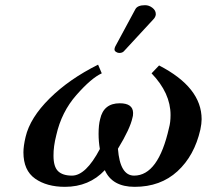

<svg xmlns="http://www.w3.org/2000/svg" viewBox="-20 -704 793 736"><path d="M536.1 -684.1Q551.3 -684.1 564.2 -674.1Q577.1 -664.1 577.1 -650.9V-647Q575.2 -637.2 567.9 -629.9L455.1 -507.8Q449.2 -501 437 -501Q431.2 -501 425 -504.9Q418.9 -508.8 418.9 -514.2Q418.9 -520 421.9 -525.9L499 -668.9Q507.3 -684.1 536.1 -684.1ZM748 -207Q725.1 -106.9 660.2 -47.4Q595.2 12.2 496.1 12.2Q410.2 12.2 381.8 -51.8Q321.8 12.2 229 12.2Q159.2 12.2 114.5 -19.3Q69.8 -50.8 69.8 -120.1Q69.8 -144 78.1 -179.2Q95.2 -252.4 170.2 -326.7Q245.1 -400.9 356 -456.1L370.1 -422.9Q330.1 -404.8 272.9 -339.8Q215.8 -274.9 195.8 -186Q184.6 -142.1 185.1 -106.9Q185.1 -64.9 202.6 -47.9Q220.2 -30.8 255.9 -30.8Q309.1 -30.8 362.8 -132.8Q357.9 -161.6 357.9 -190.9Q357.9 -225.1 363.8 -247.1Q377 -308.1 439 -308.1Q489.7 -308.1 490.2 -271Q490.2 -258.8 487.8 -252.9Q479 -210.9 432.1 -133.8Q439.9 -30.8 494.1 -30.8Q586.9 -30.8 627.9 -213.9Q633.8 -234.9 633.8 -263.2Q633.8 -347.2 561 -422.9L589.8 -453.1Q752.9 -369.1 752.9 -247.1Q752.9 -230 748 -207Z"/></svg>

Font: Linux Libertine
Style: Semibold Italic
Weight: 600
Italic angle: -11.5°
Designer: Philipp H. Poll
Foundry: Philipp H. Poll
Version: Version 5.1.2 ; ttfautohint (v0.9)